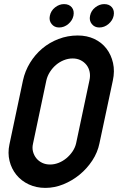

<svg xmlns="http://www.w3.org/2000/svg" viewBox="-20 -906 575 936"><path d="M268 -772Q245 -772 231.5 -789Q218 -806 223 -829Q228 -854 248.5 -870Q269 -886 292 -886Q317 -886 330 -870Q343 -854 338 -829Q333 -806 313 -789Q293 -772 268 -772ZM464 -772Q441 -772 427.5 -789Q414 -806 419 -829Q424 -854 444.5 -870Q465 -886 488 -886Q513 -886 526 -870Q539 -854 534 -829Q529 -806 509 -789Q489 -772 464 -772ZM92 -514Q102 -560 126.5 -600Q151 -640 186 -669.5Q221 -699 265.5 -716Q310 -733 359 -733Q404 -733 440 -716Q476 -699 499 -669Q522 -639 531 -599Q540 -559 530 -513L465 -208Q456 -163 430 -123.5Q404 -84 368 -54.5Q332 -25 289 -7.5Q246 10 201 10Q157 10 120.5 -7Q84 -24 60 -53.5Q36 -83 26.5 -121.5Q17 -160 26 -202ZM141 -206Q136 -185 141 -166.5Q146 -148 157.5 -134Q169 -120 186 -112Q203 -104 224 -104Q245 -104 265.5 -112Q286 -120 303.5 -134.5Q321 -149 333.5 -167.5Q346 -186 351 -207L416 -514Q421 -536 417 -555.5Q413 -575 401.5 -589.5Q390 -604 373 -612.5Q356 -621 334 -621Q312 -621 291 -612.5Q270 -604 253 -589.5Q236 -575 223.5 -555.5Q211 -536 206 -514Z"/></svg>

Font: VDS
Style: Bold Italic
Weight: 700
Designer: artmaker
Foundry: artmaker
Version: Version 1.000 2009 initial release